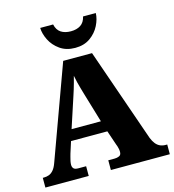

<svg xmlns="http://www.w3.org/2000/svg" viewBox="-133 -1053 1054 1164"><g transform="rotate(-15 394.0 -471.5)"><path d="M7 0V-61H14Q31 -61 46 -66.5Q61 -72 74 -87Q87 -102 97 -130L310 -714H491L695 -128Q704 -105 716 -90Q728 -75 743.5 -68Q759 -61 777 -61H788V0H418V-61H458Q474 -61 487 -67Q500 -73 500 -92Q500 -102 498 -111.5Q496 -121 493.5 -129Q491 -137 489 -141L458 -232H230L207 -160Q205 -152 201.5 -140Q198 -128 195.5 -115.5Q193 -103 193 -93Q193 -78 201 -69.5Q209 -61 230 -61H279V0ZM252 -301H436L379 -492Q374 -510 368.5 -528.5Q363 -547 358 -567.5Q353 -588 349 -610Q344 -589 338 -568.5Q332 -548 326.5 -529Q321 -510 315 -493ZM402 -771Q346 -771 307 -798.5Q268 -826 248 -866Q228 -906 227 -943H308Q316 -907 340.5 -891Q365 -875 402 -875Q439 -875 463.5 -891Q488 -907 496 -943H576Q575 -906 555 -866Q535 -826 496.5 -798.5Q458 -771 402 -771Z"/></g></svg>

Font: Noto Serif Gujarati Black
Style: Regular
Weight: 900
Version: Version 2.102